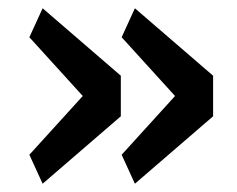

<svg xmlns="http://www.w3.org/2000/svg" viewBox="-20 -511 572 464"><path d="M51 -137 180 -279 51 -421 83 -491 272 -328V-230L83 -67ZM274 -137 403 -279 274 -421 306 -491 495 -328V-230L306 -67Z"/></svg>

Font: IBMPlexSans-Medium
Style: Regular
Weight: 500
Designer: Mike Abbink, Paul van der Laan, Pieter van Rosmalen
Foundry: Bold Monday
Version: Version 3.1